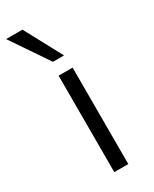

<svg xmlns="http://www.w3.org/2000/svg" viewBox="-216 -804 686 855"><g transform="rotate(-30 127.0 -377.0)"><path d="M101 0V-496H173V0ZM110 -562 -20 -754H64L167 -562Z"/></g></svg>

Font: Nunito Sans 6pt Light
Style: Regular
Weight: 300
Version: Version 3.101;gftools[0.9.27]